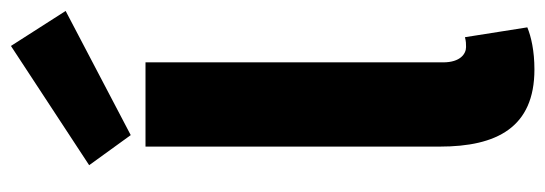

<svg xmlns="http://www.w3.org/2000/svg" viewBox="-343 -642 997 351"><g transform="rotate(-90 155.5 -466.5)"><path d="M204 12C238 12 264 6 281 -1L263 -115C255 -113 251 -113 245 -113C233 -113 217 -123 217 -155V-699H63V-161C63 -57 98 12 204 12ZM84 -726 311 -845 247 -945 29 -802Z"/></g></svg>

Font: DAIFUKU Sans
Style: Bold
Weight: 700
Designer: Original font ‘Source Han Sans JP’ : Paul D. Hunt
Foundry: Daifuku
Version: Version 1.000